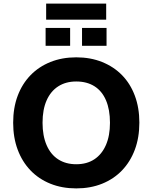

<svg xmlns="http://www.w3.org/2000/svg" viewBox="-20 -1034 846 1065"><path d="M403 11Q324 11 259.5 -15Q195 -41 149 -89Q103 -137 78 -204Q53 -271 53 -353Q53 -436 78 -502.5Q103 -569 149 -616.5Q195 -664 259.5 -690Q324 -716 403 -716Q482 -716 546.5 -690Q611 -664 657 -617Q703 -570 728 -503Q753 -436 753 -354Q753 -271 728 -204Q703 -137 657 -89Q611 -41 546.5 -15Q482 11 403 11ZM403 -123Q462 -123 503.5 -150.5Q545 -178 567.5 -229.5Q590 -281 590 -353Q590 -426 568 -477.5Q546 -529 504 -555.5Q462 -582 403 -582Q345 -582 303 -555Q261 -528 238.5 -477Q216 -426 216 -353Q216 -281 238.5 -229Q261 -177 303 -150Q345 -123 403 -123ZM236 -925V-1014H569V-925ZM233 -780V-879H369V-780ZM435 -780V-879H571V-780Z"/></svg>

Font: Nunito Sans 11pt ExtraBold
Style: Regular
Weight: 800
Version: Version 3.101;gftools[0.9.27]